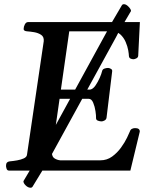

<svg xmlns="http://www.w3.org/2000/svg" viewBox="-20 -796 706 896"><path d="M209.5 -335V-377.9H400.4Q413.6 -379.9 425.3 -396.7Q437 -413.6 445.6 -433.3Q454.1 -453.1 456.1 -462.9Q458 -472.7 467 -475.8Q476.1 -479 484.4 -479Q489.7 -479 497.3 -474.9Q504.9 -470.7 503.4 -462.4L477.1 -246.1Q475.6 -237.8 467.5 -233.6Q459.5 -229.5 454.1 -229.5Q445.8 -229.5 436.8 -232.9Q427.7 -236.3 428.2 -245.6Q428.7 -256.3 425.5 -277.6Q422.4 -298.8 414.8 -316.9Q407.2 -335 393.6 -335ZM303.2 -649.9 222.2 -85Q222.2 -64.5 234.4 -56.9Q246.6 -49.3 260.7 -47.9H448.7Q479 -47.9 503.2 -65.4Q527.3 -83 544.9 -107.4Q562.5 -131.8 572.8 -153.3Q583 -174.8 585.9 -182.1Q588.9 -191.4 595.7 -194.8Q602.5 -198.2 610.4 -198.2Q632.8 -198.2 632.3 -181.6L588.4 0H21.5Q13.2 0 10.3 -9.8Q7.3 -19.5 8.3 -24.9Q8.3 -41 25.4 -43Q41.5 -44.4 59.8 -47.6Q78.1 -50.8 91.6 -57.1Q105 -63.5 106 -74.2L184.1 -603.5Q186 -624 172.1 -633.3Q158.2 -642.6 139.2 -645.8Q120.1 -648.9 105.5 -649.9Q90.3 -651.4 90.3 -660.6Q90.3 -671.4 95.9 -682.1Q101.6 -692.9 110.8 -692.9H632.8L625 -536.1Q624.5 -527.8 616.5 -523.7Q608.4 -519.5 603 -519.5Q595.2 -519.5 588.6 -522.9Q582 -526.4 581.5 -535.6Q581.5 -543 578.4 -561.3Q575.2 -579.6 566.4 -600.1Q557.6 -620.6 541.7 -635.3Q525.9 -649.9 500 -649.9ZM591.3 -744.6 533.2 -645.5 521.5 -622.6 192.9 -23.4 180.7 -4.9 131.3 76.2Q128.4 80.1 123 80.1Q110.8 80.1 99.9 69.3Q88.9 58.6 89.4 49.3L140.6 -37.1L150.4 -48.3L479 -648.9L491.2 -673.3L548.8 -771.5Q551.8 -776.4 558.6 -776.4Q568.8 -776.4 580.3 -764.2Q591.8 -752 591.3 -744.6Z"/></svg>

Font: Gelasio Medium
Style: Italic
Weight: 500
Italic angle: -8.5°
Designer: Eben Sorkin
Foundry: Eben Sorkin
Version: Version 1.008